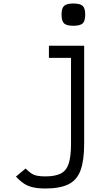

<svg xmlns="http://www.w3.org/2000/svg" viewBox="-20 -879 640 1095"><path d="M238 196Q198 196 169 189.5Q140 183 117.5 168.5Q95 154 71 128L126 82Q143 99 157.5 109Q172 119 191 123Q210 127 238 127Q295 127 327 110.5Q359 94 372 53.5Q385 13 385 -59V-549H259V-618H460V-59Q460 36 439.5 92Q419 148 370.5 172Q322 196 238 196ZM398 -732Q360 -732 345.5 -745.5Q331 -759 331 -796Q331 -832 345.5 -845.5Q360 -859 398 -859Q437 -859 451.5 -845.5Q466 -832 466 -796Q466 -759 451.5 -745.5Q437 -732 398 -732Z"/></svg>

Font: Victor Mono Thin
Style: Regular
Weight: 400
Monospace: yes
Version: Version 1.561;gftools[0.9.30]